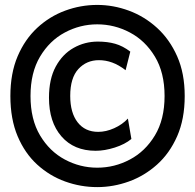

<svg xmlns="http://www.w3.org/2000/svg" viewBox="-20 -745 790 777"><path d="M373.5 -646.5Q304.2 -646.5 242.4 -613.5Q180.7 -580.6 142.1 -515.9Q103.5 -451.2 103.5 -356.4Q103.5 -261.7 142.1 -197Q180.7 -132.3 242.4 -99.4Q304.2 -66.4 373.5 -66.4Q443.4 -66.4 505.6 -99.4Q567.9 -132.3 606.9 -197Q646 -261.7 646 -356.4Q646 -451.2 606.9 -515.9Q567.9 -580.6 505.6 -613.5Q443.4 -646.5 373.5 -646.5ZM373.5 -725.1Q438.5 -725.1 501.5 -701.9Q564.5 -678.7 615.5 -632.3Q666.5 -585.9 697 -517.1Q727.5 -448.2 727.5 -356.4Q727.5 -263.2 697 -193.8Q666.5 -124.5 615.5 -78.9Q564.5 -33.2 501.5 -10.5Q438.5 12.2 373.5 12.2Q306.6 12.2 243.7 -10.5Q180.7 -33.2 130.6 -78.9Q80.6 -124.5 51.3 -193.8Q22 -263.2 22 -356.4Q22 -448.2 51.3 -517.1Q80.6 -585.9 130.6 -632.3Q180.7 -678.7 243.7 -701.9Q306.6 -725.1 373.5 -725.1ZM497.6 -265.1 511.7 -182.6Q485.8 -161.1 444.6 -147.9Q403.3 -134.8 367.2 -134.8Q279.3 -134.8 228.8 -192.9Q178.2 -251 178.2 -349.6Q178.2 -425.3 205.6 -475.6Q232.9 -525.9 278.1 -551.3Q323.2 -576.7 376 -576.7Q415 -576.7 446 -567.9Q477.1 -559.1 507.3 -536.1L488.3 -460.9Q460.4 -482.4 434.1 -491.9Q407.7 -501.5 380.4 -501.5Q330.1 -501.5 297.1 -465.6Q264.2 -429.7 264.2 -356.9Q264.2 -288.6 294.2 -250Q324.2 -211.4 377.4 -211.4Q409.2 -211.4 441.9 -226.1Q474.6 -240.7 497.6 -265.1Z"/></svg>

Font: Andika
Style: Bold
Weight: 700
Designer: Victor Gaultney, Annie Olsen, Julie Remington, Don Collingsworth, Eric Hays, Becca Hirsbrunner
Foundry: SIL International
Version: Version 6.101